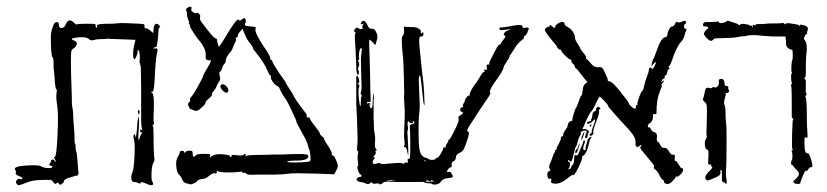

<svg xmlns="http://www.w3.org/2000/svg" viewBox="-20 -794 2473 574"><path d="M448 -723Q452 -723 457 -717Q460 -712 458 -712Q454 -712 454 -704Q451 -653 446 -653Q440 -653 439 -650Q438 -648 442 -649Q443 -649 444 -649Q451 -651 451 -644Q450 -641 449 -633Q445 -614 443 -568Q441 -520 436 -520Q428 -520 435 -516Q441 -511 440 -474Q438 -435 440 -428Q441 -421 438 -421Q434 -421 437 -418Q439 -417 439 -393Q439 -334 442 -316Q442 -314 438 -306Q434 -299 433 -277Q432 -255 436 -250Q440 -245 436 -241Q433 -238 417 -245Q402 -252 401 -248Q399 -243 393 -247Q387 -250 380 -250Q376 -250 374 -254.5Q372 -259 372.5 -266Q373 -273 376 -279Q380 -288 382 -325Q384 -362 381 -375Q377 -388 381 -392Q383 -395 384 -389Q385 -388 385 -386Q386 -379 387 -388Q389 -399 391 -429Q393 -444 395 -446L396 -432Q396 -423 395 -411Q392 -376 395 -376Q397 -378 399 -386Q401 -393 404 -395Q407 -398 403 -398Q399 -398 399 -403Q399 -410 403 -406Q405 -404 405.5 -405Q406 -406 405 -408Q402 -414 402 -443V-526Q402 -543 401.5 -567Q401 -591 401 -592L399 -603L397 -608Q398 -616 398 -624Q398 -632 396.5 -638Q395 -644 394 -644Q391 -644 391 -640Q392 -635 388 -626Q384 -617 382 -617Q378 -617 378 -632Q378 -647 382 -663L385 -675L305 -678L293 -680L307 -679Q297 -677 279 -677Q268 -677 260 -674Q251 -672 246 -677Q237 -686 204 -681Q186 -678 203 -672Q210 -670 209.5 -663Q209 -656 201 -650Q194 -646 193 -640Q192 -634 192 -607Q192 -575 194 -527Q195 -503 195 -481Q195 -480 197 -470Q199 -460 199 -441Q199 -437 202 -401Q203 -389 203 -372Q203 -364 205 -364Q206 -364 206 -354Q206 -345 208 -341Q210 -337 212 -309Q214 -280 215 -278Q215 -273 212.5 -270.5Q210 -268 208 -268L205 -269Q203 -267 188 -263Q173 -259 171 -253Q171 -247 167 -247Q163 -246 150.5 -248.5Q138 -251 138 -253Q138 -255 117 -257L161 -256Q165 -255 165 -254Q165 -250 166 -250Q168 -251 169 -251Q171 -250 165 -244Q160 -239 156 -245Q153 -251 149 -246Q145 -241 138 -251L137 -253Q131 -260 131 -258Q131 -256 105 -256Q79 -256 59 -248Q42 -241 37 -240.5Q32 -240 29 -246Q26 -251 30.5 -256Q35 -261 41 -259Q47 -257 47 -260Q47 -264 36 -268Q25 -272 27 -277Q29 -282 26 -285Q19 -293 38 -297Q50 -299 75 -300Q98 -300 103 -297Q106 -294 114.5 -292.5Q123 -291 129.5 -291.5Q136 -292 136 -294Q136 -309 169 -300Q180 -297 165 -296Q130 -295 127 -302Q133 -310 133 -314Q133 -317 138 -317Q143 -317 143 -313Q143 -312 144 -311Q145 -310 146 -311Q148 -313 144 -318Q140 -324 144 -325Q149 -326 152 -391.5Q155 -457 151 -478Q147 -503 149 -515Q151 -528 148 -528Q146 -528 144 -548Q144 -551 143 -564.5Q142 -578 141 -583Q140 -591 140 -609Q140 -620 137 -623Q132 -628 132 -685Q132 -697 137 -712Q142 -728 149 -728Q156 -728 156 -720Q156 -714 159.5 -711.5Q163 -709 168.5 -711.5Q174 -714 176 -720Q185 -742 200 -727Q208 -719 210 -721Q212 -723 240 -723Q260 -723 263.5 -722Q267 -721 266 -716Q266 -711 268 -711Q272 -713 270 -716Q269 -718 271 -719.5Q273 -721 281.5 -722Q290 -723 302.5 -723Q315 -723 338 -723H346Q346 -723 344 -723L317 -724Q340 -726 376 -724Q404 -723 408.5 -722Q413 -721 412 -715Q412 -709 415 -709Q419 -711 429 -703L438 -695L439 -704Q439 -721 448 -723ZM395 -465Q398 -463 397 -456Q396 -448 393 -456Q391 -462 393 -464Q394 -465 395 -465Z M548 -774Q555 -774 552 -767Q550 -763 556.5 -758Q563 -753 567 -755Q571 -757 575.5 -752.5Q580 -748 578 -743Q576 -736 583 -727Q617 -682 623 -680Q629 -678 629 -675Q629 -670 630 -667Q631 -665 632 -661Q633 -657 633 -656Q634 -652 643 -666Q645 -669 647 -672Q667 -706 678.5 -722Q690 -738 693 -735Q697 -730 703 -736Q710 -742 713 -738.5Q716 -735 714 -726Q711 -721 712.5 -719Q714 -717 716.5 -716.5Q719 -716 729 -715Q740 -714 743 -713Q746 -712 744 -708Q740 -698 769 -654Q788 -628 788 -618Q788 -615 791 -615Q794 -615 794 -611Q794 -608 807 -587.5Q820 -567 828 -557Q834 -549 834 -548Q834 -546 841 -535Q853 -516 854 -515Q861 -498 890 -461Q899 -450 897 -447Q895 -443 901 -443Q906 -443 906 -440Q906 -438 916 -424Q936 -399 936 -396Q936 -392 942 -387Q949 -382 949 -379Q949 -376 956 -365Q974 -339 972 -333Q971 -330 974 -329Q976 -330 978.5 -327Q981 -324 984 -317Q990 -304 990 -298Q990 -292 984 -282L979 -273L924 -275Q860 -277 845 -275Q824 -272 799 -272H749Q718 -270 716 -275Q714 -279 708 -277Q704 -277 704 -279Q706 -281 702 -281Q699 -281 693 -280Q680 -278 658 -278.5Q636 -279 632 -282Q628 -286 628 -279Q628 -274 623 -276Q617 -278 606 -269Q595 -260 590 -260Q569 -257 569 -252Q569 -250 560 -246Q551 -242 548 -243L546 -244Q544 -244 541.5 -245Q539 -246 537 -246Q529 -248 525 -257Q521 -267 517 -270Q509 -276 507 -295.5Q505 -315 512 -326Q517 -334 517 -336Q516 -343 524 -343Q531 -343 531 -339Q531 -334 534 -339Q538 -345 552 -343Q556 -343 556 -335Q556 -331 557 -328Q558 -325 560.5 -325.5Q563 -326 565 -329Q567 -334 589 -334Q603 -334 606.5 -333Q610 -332 608 -327V-323Q609 -323 613 -327Q622 -334 643 -333Q667 -331 667 -328Q667 -325 670 -325Q673 -325 672 -328Q671 -330 676 -331Q679 -331 688 -330Q705 -328 708 -331Q713 -336 715 -332Q715 -330 714 -328Q711 -324 717 -328Q721 -331 767 -331Q782 -331 801 -332H821Q897 -336 901 -330Q903 -326 900 -322Q897 -318 889 -316Q881 -314 870 -314Q845 -314 839 -311Q836 -310 843 -309Q863 -307 897 -310Q906 -311 907.5 -313Q909 -315 908 -328Q906 -346 904 -348Q903 -349 902.5 -351.5Q902 -354 901 -358Q900 -362 899 -364Q895 -377 881 -401Q866 -427 866 -431Q866 -434 851.5 -464.5Q837 -495 834 -498Q831 -501 823.5 -514Q816 -527 816 -529Q816 -533 807 -538Q800 -542 794 -551.5Q788 -561 790 -565Q791 -568 789 -568Q786 -568 779 -584Q771 -605 742 -641Q736 -647 736 -652Q736 -654 728 -664Q719 -674 712 -691L705 -708L698 -700Q691 -693 691 -687Q691 -682 687 -682Q683 -682 685 -679Q687 -674 682 -665Q679 -660 676 -651Q673 -643 670 -640Q655 -623 655 -613Q655 -607 650 -602Q646 -598 644 -590Q642 -582 638 -580Q634 -578 637 -567Q640 -556 635 -550Q632 -547 627 -535Q624 -527 618 -521Q614 -517 614 -512Q614 -507 604 -499Q594 -491 594 -486Q594 -482 581 -471Q569 -459 560 -464Q558 -465 555 -466Q551 -468 550 -468Q547 -468 544 -476Q540 -485 545 -488Q550 -491 548 -496Q547 -500 553 -506Q558 -511 573 -538Q588 -565 588 -569Q588 -571 600 -591Q614 -614 609 -614Q600 -613 597 -616Q594 -619 595 -628Q597 -648 573 -676Q567 -683 561 -692.5Q555 -702 551 -708.5Q547 -715 548 -715Q550 -715 547 -720Q543 -726 545 -726Q546 -726 545.5 -728Q545 -730 543 -734Q539 -744 539 -750Q539 -759 537 -762Q534 -766 541 -771Q545 -774 548 -774ZM646 -542Q651 -542 657 -536Q667 -524 660 -518Q655 -514 646 -523Q639 -530 639 -536Q639 -542 646 -542Z M1066 -732Q1073 -732 1079 -718Q1083 -707 1092 -708Q1100 -709 1105 -697Q1111 -686 1106 -672L1102 -659L1094 -668Q1086 -676 1084 -675Q1083 -674 1085 -621Q1087 -565 1087 -534Q1087 -526 1087.5 -516.5Q1088 -507 1088 -500.5Q1088 -494 1088 -493Q1088 -490 1087 -489Q1086 -488 1084 -489Q1079 -491 1077 -487Q1076 -485 1077 -484.5Q1078 -484 1080 -485Q1084 -487 1087 -484Q1088 -483 1088 -482Q1088 -481 1086 -482Q1084 -483 1085 -479Q1085 -478 1085 -477Q1089 -465 1093 -475Q1094 -479 1094 -486Q1094 -498 1096 -510Q1097 -516 1097 -517L1098 -507L1097 -493V-483V-441Q1097 -433 1097.5 -425Q1098 -417 1098 -412V-406Q1103 -385 1101 -366Q1100 -353 1104 -349Q1109 -344 1104 -344Q1101 -344 1103 -340Q1105 -336 1100 -330Q1094 -323 1099 -323Q1103 -323 1099 -319Q1094 -314 1094 -308Q1094 -302 1106 -305Q1115 -308 1118 -305Q1120 -303 1148 -303L1112 -302H1097Q1111 -302 1144 -305Q1185 -309 1183 -305Q1182 -304 1183.5 -304Q1185 -304 1187 -305Q1194 -310 1197 -308Q1199 -307 1199.5 -308.5Q1200 -310 1199 -313Q1197 -319 1202 -319Q1206 -319 1206 -331Q1207 -342 1206.5 -375Q1206 -408 1205 -416Q1204 -421 1212 -423Q1218 -424 1219 -427Q1220 -430 1215 -432Q1213 -433 1213 -432Q1213 -431 1214 -430Q1218 -426 1210 -426Q1204 -426 1204 -428Q1204 -431 1201 -431Q1197 -431 1199 -418Q1201 -405 1199 -405Q1197 -405 1199 -380Q1202 -331 1200 -331Q1199 -332 1197 -343Q1195 -354 1191 -354Q1186 -354 1188 -357Q1191 -362 1189 -373Q1187 -385 1189 -421Q1191 -456 1189 -481Q1187 -507 1188 -508Q1189 -509 1187.5 -561Q1186 -613 1185 -622Q1178 -682 1184 -687Q1189 -692 1188 -703Q1187 -711 1188 -713Q1189 -715 1193 -714Q1197 -713 1214 -713Q1225 -713 1232.5 -708Q1240 -703 1238 -697Q1237 -695 1238.5 -694.5Q1240 -694 1242 -696Q1244 -698 1245 -697Q1246 -696 1246 -692Q1246 -685 1239 -685Q1236 -685 1235 -683.5Q1234 -682 1233.5 -677Q1233 -672 1233.5 -663Q1234 -654 1236 -637Q1238 -610 1246 -544Q1247 -532 1248 -516Q1249 -500 1249 -490Q1249 -480 1249 -478L1246 -486Q1238 -566 1236 -568Q1234 -570 1233 -565Q1231 -558 1233 -527Q1236 -470 1234 -462Q1230 -431 1232 -369Q1233 -338 1241 -330Q1250 -321 1252 -323Q1253 -324 1260 -319Q1269 -314 1290 -315L1247 -314Q1247 -312 1251 -312Q1255 -312 1253 -314L1267 -316Q1282 -316 1282 -319Q1282 -322 1286 -322Q1290 -322 1297.5 -334Q1305 -346 1305 -351Q1305 -355 1310 -353Q1313 -353 1313 -354Q1311 -357 1315 -363Q1320 -370 1320 -372Q1320 -376 1322 -376Q1325 -376 1339 -404Q1354 -434 1351 -439Q1348 -445 1356 -449Q1366 -454 1363 -459Q1362 -460 1360 -460Q1356 -460 1356 -466Q1356 -473 1361 -473Q1366 -473 1364 -477Q1363 -480 1366 -485Q1370 -491 1370 -494Q1370 -496 1372.5 -500Q1375 -504 1378 -506.5Q1381 -509 1382 -508Q1383 -507 1383.5 -507.5Q1384 -508 1384 -510Q1384 -522 1406 -550Q1407 -552 1419 -571Q1421 -574 1422 -575.5Q1423 -577 1424.5 -578Q1426 -579 1427 -579Q1429 -578 1429 -580Q1429 -580 1428 -582Q1426 -586 1429 -586Q1429 -586 1431 -586Q1434 -585 1435.5 -586Q1437 -587 1436 -589Q1434 -596 1435 -599Q1436 -602 1440 -601Q1443 -601 1443 -602Q1441 -606 1450 -622Q1452 -626 1456.5 -635Q1461 -644 1462 -645Q1466 -654 1469.5 -658Q1473 -662 1476 -661H1477Q1475 -663 1484 -674Q1494 -686 1490 -687Q1482 -690 1490 -698Q1494 -702 1499 -703L1506 -706Q1505 -707 1490 -705Q1476 -703 1474 -705Q1472 -708 1473.5 -710.5Q1475 -713 1479 -712Q1487 -712 1502 -715Q1544 -724 1542 -714Q1542 -709 1549 -711Q1558 -713 1560 -710Q1562 -707 1560 -705Q1558 -703 1558 -701Q1558 -698 1554 -692Q1550 -686 1548 -686Q1546 -686 1546 -682Q1546 -677 1544 -677Q1542 -677 1529 -664Q1525 -660 1518 -648.5Q1511 -637 1510 -636Q1503 -627 1503 -625Q1503 -621 1495 -610Q1487 -599 1485 -591Q1484 -582 1457 -545Q1440 -520 1446 -516Q1448 -514 1428 -486Q1427 -484 1423.5 -479Q1420 -474 1417 -469.5Q1414 -465 1412 -462Q1404 -449 1392 -431Q1386 -422 1382.5 -416.5Q1379 -411 1377.5 -407.5Q1376 -404 1377 -402.5Q1378 -401 1380 -400Q1384 -399 1379 -382Q1371 -357 1367 -349Q1363 -341 1354 -337Q1343 -332 1343 -324Q1343 -316 1336 -312Q1329 -308 1330 -301Q1332 -294 1328 -294Q1324 -294 1319 -287Q1314 -280 1317 -280H1325Q1328 -280 1331.5 -273Q1335 -266 1333 -264Q1332 -263 1317 -261Q1304 -260 1298 -251Q1294 -244 1283.5 -242.5Q1273 -241 1269 -246Q1255 -245 1246 -250L1295 -252H1294Q1277 -250 1273 -254Q1269 -258 1269 -254Q1269 -251 1266 -252Q1254 -258 1254 -251Q1254 -248 1251 -250H1224Q1171 -249 1135 -251Q1120 -252 1148 -253Q1153 -254 1161 -254H1166H1165L1154 -255Q1152 -256 1143 -254.5Q1134 -253 1134 -251Q1134 -248 1132 -250Q1130 -252 1123 -246Q1117 -241 1114 -244Q1113 -247 1103 -245Q1094 -243 1090 -250Q1086 -245 1082.5 -244Q1079 -243 1076 -244.5Q1073 -246 1067 -248Q1061 -250 1055 -250Q1043 -255 1047 -260Q1050 -265 1056 -265Q1066 -266 1056 -274Q1054 -275 1051.5 -281.5Q1049 -288 1048.5 -292.5Q1048 -297 1050 -298Q1052 -298 1050 -311Q1048 -324 1050 -333Q1052 -342 1050 -342Q1046 -342 1048 -358Q1050 -374 1048 -413Q1048 -421 1047 -446.5Q1046 -472 1045 -482V-532V-560Q1045 -567 1047 -567.5Q1049 -568 1051 -563Q1054 -558 1054 -551Q1054 -548 1053 -546.5Q1052 -545 1050 -546Q1048 -547 1048 -547Q1048 -547 1051 -543Q1056 -538 1054 -535Q1049 -524 1055 -483L1057 -476Q1059 -478 1059 -494Q1059 -508 1062 -506L1063 -507Q1062 -508 1061 -509Q1057 -513 1059 -519Q1061 -525 1061 -533Q1061 -536 1060 -567.5Q1059 -599 1059 -615Q1059 -627 1061 -639Q1063 -650 1059 -650Q1056 -650 1054 -638.5Q1052 -627 1054 -619Q1054 -614 1052 -614Q1051 -615 1050 -615Q1049 -614 1051 -611Q1057 -604 1051 -592L1050 -585Q1053 -585 1053 -577Q1052 -570 1050 -570Q1045 -572 1045 -601Q1045 -608 1042 -662Q1039 -695 1043 -695Q1045 -695 1043 -697Q1042 -698 1041 -698Q1036 -700 1041 -707Q1047 -714 1051 -710Q1058 -705 1063 -708Q1065 -709 1064 -711Q1062 -715 1065 -719Q1068 -723 1067 -723Q1066 -723 1064 -722Q1060 -720 1059 -722.5Q1058 -725 1062 -730Q1064 -732 1066 -732Z M2026 -732Q2029 -732 2030 -730Q2033 -725 2029 -723Q2025 -721 2025 -714.5Q2025 -708 2029 -708Q2034 -708 2032 -704Q2029 -699 2026 -687Q2023 -676 2017 -670Q2003 -656 1988 -611Q1986 -606 1984.5 -602.5Q1983 -599 1981.5 -597.5Q1980 -596 1979 -597Q1977 -598 1980 -593Q1983 -588 1981 -588Q1977 -588 1975 -579Q1973 -569 1970 -569Q1967 -569 1967 -563Q1966 -558 1965 -558Q1962 -561 1958 -552Q1957 -550 1956 -548L1958 -549Q1963 -554 1964.5 -553Q1966 -552 1962 -547Q1956 -541 1958 -539Q1960 -537 1954 -524Q1948 -509 1946 -498Q1946 -495 1945 -491Q1944 -485 1944 -484V-482Q1944 -480 1943.5 -478Q1943 -476 1943 -473Q1943 -470 1943 -467Q1943 -457 1942.5 -454.5Q1942 -452 1938 -453Q1934 -454 1933 -452.5Q1932 -451 1932 -444Q1932 -432 1923 -426Q1915 -421 1917 -416Q1919 -411 1921 -413Q1923 -415 1925 -410Q1926 -409 1926 -408Q1928 -401 1936 -399Q1945 -397 1944 -385Q1942 -372 1947 -370Q1951 -368 1955 -359Q1959 -351 1966 -352Q1973 -353 1979 -343Q1985 -332 1989 -332Q1990 -332 1992.5 -331.5Q1995 -331 1996 -331Q1999 -331 1997 -321Q1996 -313 1998 -313Q2001 -315 2007 -305Q2016 -290 2018 -291Q2020 -292 2021 -290.5Q2022 -289 2022 -286Q2022 -280 2014 -272Q2006 -264 2003 -266Q2000 -268 2000 -265Q2000 -262 1990 -252Q1980 -242 1973 -244Q1965 -246 1965 -251Q1965 -255 1961 -257Q1956 -260 1951 -271Q1946 -282 1939 -287Q1933 -291 1935 -294Q1936 -295 1934.5 -299.5Q1933 -304 1931 -305Q1930 -306 1922 -316Q1914 -326 1904 -338Q1891 -352 1895 -355Q1896 -356 1897 -357.5Q1898 -359 1897 -360Q1896 -361 1894.5 -360Q1893 -359 1892 -358Q1891 -355 1885 -355Q1879 -355 1880 -367Q1882 -381 1864 -402Q1862 -405 1849.5 -418Q1837 -431 1830 -439Q1806 -467 1803 -470Q1798 -475 1798 -478Q1798 -480 1786.5 -492.5Q1775 -505 1773 -505Q1771 -505 1762 -486Q1753 -466 1747 -460Q1743 -456 1735.5 -440.5Q1728 -425 1728 -423Q1728 -422 1724 -414Q1720 -408 1722 -408Q1723 -407 1725 -408Q1732 -410 1740 -402Q1742 -398 1740 -397Q1737 -396 1737 -389Q1737 -384 1732 -381Q1729 -380 1729 -383Q1729 -385 1731 -391Q1735 -401 1733 -403Q1731 -404 1727 -403.5Q1723 -403 1719 -401Q1715 -399 1716 -398Q1718 -394 1715 -390Q1710 -383 1707 -370Q1704 -357 1701 -354Q1699 -352 1695 -333Q1690 -311 1687 -311Q1686 -311 1683 -313Q1678 -318 1678 -313Q1678 -310 1682 -310Q1684 -310 1684 -305.5Q1684 -301 1683 -296Q1682 -291 1680 -290Q1676 -288 1680 -288Q1685 -288 1687 -293Q1689 -300 1692 -301Q1696 -303 1697 -325Q1697 -329 1698.5 -330Q1700 -331 1702 -330Q1708 -328 1709 -334Q1710 -336 1717 -353Q1724 -369 1724 -371Q1724 -376 1727 -374Q1730 -373 1728 -367Q1719 -345 1728 -345Q1731 -346 1731 -347Q1729 -349 1733 -362L1737 -376Q1737 -378 1741 -381.5Q1745 -385 1747 -385Q1750 -385 1747 -381Q1743 -377 1741 -366Q1735 -338 1725 -329Q1723 -328 1722 -329L1721 -328Q1722 -323 1716 -308Q1710 -293 1702.5 -280.5Q1695 -268 1693 -271Q1691 -273 1673 -258Q1651 -241 1632 -246Q1626 -247 1628 -254Q1629 -258 1627.5 -259.5Q1626 -261 1622 -259Q1619 -259 1617 -266Q1616 -270 1616.5 -274.5Q1617 -279 1619.5 -281.5Q1622 -284 1624 -283Q1625 -282 1625 -283Q1626 -284 1624 -288Q1620 -295 1623 -302Q1628 -313 1631 -322Q1635 -335 1638 -338Q1641 -341 1639 -343Q1637 -345 1640 -345Q1644 -345 1644 -349Q1644 -353 1651 -365Q1657 -376 1657 -382Q1657 -386 1660 -386Q1664 -386 1664 -392Q1664 -397 1670 -405Q1677 -414 1677 -418Q1677 -424 1682 -429Q1687 -434 1690 -432L1691 -433Q1690 -436 1694.5 -452Q1699 -468 1703 -473Q1707 -481 1711 -493Q1716 -509 1719 -509Q1720 -509 1722 -524Q1723 -539 1730 -544L1736 -549L1728 -558Q1726 -560 1714 -576Q1706 -587 1704 -588Q1698 -592 1698 -596Q1698 -600 1692 -604Q1687 -610 1688 -614Q1687 -616 1687 -616Q1684 -614 1671 -626.5Q1658 -639 1658 -643Q1657 -645 1656 -646Q1654 -644 1649.5 -648Q1645 -652 1645 -655Q1645 -656 1633 -670Q1607 -701 1609 -706Q1611 -711 1617 -713Q1624 -715 1624 -718Q1624 -722 1630 -716Q1640 -706 1640 -715Q1640 -719 1649.5 -724.5Q1659 -730 1664 -728Q1668 -726 1668 -722Q1668 -718 1679 -712Q1687 -708 1693 -698.5Q1699 -689 1699 -681Q1699 -675 1707 -663Q1715 -651 1715 -649Q1715 -647 1724 -636Q1734 -624 1732 -621Q1731 -618 1733 -618Q1735 -618 1746 -605Q1756 -592 1769 -593Q1777 -594 1780 -591.5Q1783 -589 1789 -576Q1797 -560 1797 -554Q1797 -551 1801 -551Q1810 -551 1832 -523Q1863 -485 1860 -485Q1858 -485 1866 -477Q1881 -462 1881 -475Q1881 -482 1884 -480Q1887 -478 1886 -481Q1884 -484 1890.5 -502.5Q1897 -521 1901 -523Q1903 -525 1905 -534Q1908 -550 1913 -562Q1920 -580 1920 -586Q1920 -592 1925 -592Q1930 -592 1928 -588Q1927 -586 1929 -587Q1936 -591 1940 -604Q1942 -608 1940 -608Q1937 -608 1932 -601L1928 -596Q1927 -597 1929 -605Q1931 -616 1934 -619Q1935 -620 1943 -642Q1956 -681 1969 -683Q1975 -684 1975 -689Q1975 -696 1980 -705.5Q1985 -715 1989 -715Q1995 -715 1998 -723Q2002 -731 2005 -728Q2008 -725 2018 -729Q2024 -732 2026 -732ZM1769 -475Q1771 -475 1773 -472Q1777 -467 1773 -467Q1769 -467 1771 -462Q1773 -457 1762 -429Q1751 -401 1754 -398Q1756 -396 1752.5 -392Q1749 -388 1746 -388Q1743 -388 1743 -391Q1743 -395 1746 -395Q1749 -395 1749 -400Q1749 -406 1754 -418Q1762 -438 1758 -437Q1756 -437 1753 -433Q1744 -423 1736 -424Q1734 -425 1735 -427Q1737 -431 1741 -431Q1747 -431 1747 -433Q1747 -434 1747 -436L1748 -438L1749 -440Q1749 -442 1750 -445Q1751 -448 1751 -451Q1752 -460 1759 -462Q1764 -464 1762 -466Q1760 -468 1765 -473ZM1748 -422Q1749 -422 1748 -419Q1745 -413 1743 -417Q1743 -420 1746 -422ZM1727 -400Q1728 -399 1724 -387.5Q1720 -376 1718 -374L1719 -385L1720 -387Q1725 -400 1727 -400ZM1712 -366Q1714 -364 1709.5 -350.5Q1705 -337 1702 -336Q1700 -335 1700 -337Q1699 -339 1700 -341Q1702 -348 1704 -348Q1707 -348 1709 -358Z M2156 -732H2157Q2158 -731 2172 -727Q2185 -723 2187 -721Q2191 -717 2192 -720Q2196 -724 2208 -722Q2221 -720 2221 -718L2223 -717Q2224 -717 2225 -717Q2231 -718 2228 -714Q2229 -712 2229 -712Q2232 -714 2230 -718Q2229 -719 2230.5 -719.5Q2232 -720 2234 -719Q2239 -717 2239 -719Q2239 -722 2245 -722H2244H2251Q2265 -722 2270 -723Q2275 -724 2298 -724Q2317 -724 2318 -725Q2320 -727 2325 -723Q2328 -720 2329 -722Q2328 -724 2332 -724.5Q2336 -725 2343 -724Q2367 -721 2369 -718Q2371 -712 2371 -718Q2371 -722 2381 -719Q2400 -715 2394 -702Q2393 -700 2392.5 -697.5Q2392 -695 2393 -694Q2395 -692 2391 -692Q2388 -692 2385 -684Q2384 -679 2383.5 -678.5Q2383 -678 2385 -675Q2387 -672 2388 -671Q2392 -666 2392 -645L2390 -626L2389 -596Q2390 -565 2387 -563Q2385 -561 2385 -558Q2385 -556 2387 -557Q2390 -559 2389 -535V-515Q2390 -517 2390.5 -516.5Q2391 -516 2391 -513Q2391 -508 2389 -508Q2386 -508 2389 -502Q2392 -493 2392 -454Q2392 -414 2394 -396Q2395 -382 2393 -382Q2393 -382 2390 -383Q2386 -385 2385 -380Q2385 -377 2385 -366Q2385 -333 2394 -336Q2396 -337 2398 -334Q2400 -331 2403 -323Q2413 -293 2405 -294Q2401 -295 2397 -289Q2394 -283 2392 -283Q2391 -283 2389 -284Q2387 -284 2380 -268Q2373 -252 2373 -248Q2373 -244 2365.5 -244Q2358 -244 2354 -247Q2351 -249 2353 -254L2360 -260Q2367 -267 2368 -271Q2369 -276 2367 -279.5Q2365 -283 2361 -286.5Q2357 -290 2355 -293Q2350 -301 2347 -301Q2345 -301 2345 -307Q2345 -313 2347 -315Q2349 -317 2349 -327.5Q2349 -338 2347 -342Q2345 -345 2349 -345Q2352 -345 2349 -348Q2347 -350 2348 -392.5Q2349 -435 2351 -437Q2352 -438 2352 -439Q2352 -440 2350 -440Q2347 -440 2347 -449V-459V-497Q2347 -533 2345 -537Q2344 -540 2346 -542Q2349 -545 2347 -547Q2345 -552 2345 -563.5Q2345 -575 2347 -575Q2350 -575 2347 -578Q2345 -580 2346 -597Q2347 -614 2349 -615Q2350 -616 2350 -630.5Q2350 -645 2348 -645Q2327 -649 2330 -672L2328 -685H2309H2290Q2267 -686 2239 -689Q2219 -689 2216 -688Q2210 -686 2207 -686Q2198 -686 2178 -682Q2173 -681 2139 -680Q2117 -680 2115 -678Q2112 -675 2109 -673Q2104 -669 2094 -679Q2087 -686 2084 -692Q2084 -694 2086.5 -698.5Q2089 -703 2092.5 -706Q2096 -709 2097 -708V-711Q2096 -715 2089 -715Q2084 -715 2082.5 -716.5Q2081 -718 2082 -722Q2083 -729 2096 -728Q2114 -728 2120 -729Q2130 -731 2130 -727Q2130 -725 2134.5 -725Q2139 -725 2144.5 -726.5Q2150 -728 2152 -730Q2153 -732 2156 -732ZM2263 -720H2274L2273 -719Q2273 -716 2271 -718ZM2289 -718 2293 -717Q2295 -715 2293 -715Q2291 -715 2289 -718ZM2136 -558Q2146 -558 2146 -544Q2146 -537 2152 -537Q2159 -537 2157 -531Q2157 -525 2159 -525Q2161 -525 2159 -520Q2158 -516 2152 -516Q2149 -515 2149 -514Q2151 -512 2147 -500Q2143 -488 2146 -480Q2149 -474 2149 -461Q2149 -443 2150 -434Q2152 -416 2152 -402V-352Q2152 -307 2151 -293Q2149 -272 2152 -257Q2154 -246 2151 -245Q2148 -244 2148 -246Q2148 -249 2143 -249Q2138 -249 2138 -260Q2139 -286 2136 -286Q2132 -286 2134 -278Q2134 -275 2133.5 -273.5Q2133 -272 2130.5 -270Q2128 -268 2125.5 -266.5Q2123 -265 2116 -262Q2100 -255 2096 -254.5Q2092 -254 2089 -260Q2085 -268 2105 -287Q2112 -294 2108 -296Q2104 -298 2106 -301Q2107 -303 2105 -303Q2105 -303 2103 -302Q2098 -300 2097 -307Q2097 -313 2098 -328Q2099 -347 2094 -347Q2089 -347 2087.5 -359Q2086 -371 2090 -378Q2094 -385 2093 -386Q2091 -388 2093 -430Q2094 -470 2093 -477.5Q2092 -485 2086 -490Q2079 -496 2082 -499Q2084 -504 2086 -514Q2088 -526 2090.5 -529.5Q2093 -533 2100 -531Q2108 -529 2109 -532Q2110 -533 2112.5 -533.5Q2115 -534 2116 -533Q2121 -531 2125.5 -536Q2130 -541 2129 -548Q2128 -557 2133 -558Z"/></svg>

Font: Strokes
Style: Regular
Weight: 400
Version: Version 1.0